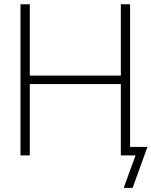

<svg xmlns="http://www.w3.org/2000/svg" viewBox="-20 -748 729 924"><path d="M78.6 0V-727.5H123.5V-384.3H561.5V-727.5H606V0H561.5V-343.3H123.5V0ZM575.2 156.2 632.3 0H581.1V-41H689.5L618.2 156.2Z"/></svg>

Font: Inter Display Extra Light
Style: Regular
Weight: 200
Designer: Rasmus Andersson
Foundry: rsms
Version: Version 4.000;git-4fc901f